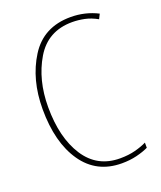

<svg xmlns="http://www.w3.org/2000/svg" viewBox="-136 -811 764 909"><g transform="rotate(-20 245.5 -357.0)"><path d="M452 -668 464 -692Q401 -724 328 -724Q191 -724 123 -616Q55 -508 55 -359Q55 -191 124.5 -90.5Q194 10 321 10Q362 10 396.5 1.5Q431 -7 456 -19V-45Q432 -33 398 -24Q364 -15 321 -15Q206 -15 144.5 -110Q83 -205 83 -359Q83 -496 143.5 -597.5Q204 -699 327 -699Q357 -699 388.5 -692.5Q420 -686 452 -668Z"/></g></svg>

Font: Noto Sans Display SemiCondensed Thin
Style: Regular
Weight: 250
Width: 4
Designer: Monotype Design team
Foundry: Monotype Imaging Inc.
Version: 1.000